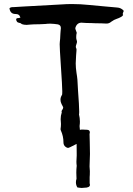

<svg xmlns="http://www.w3.org/2000/svg" viewBox="-20 -720 651 941"><path d="M355.5 -14.6 350.6 -12.2Q318.4 4.9 313.5 4.9Q308.6 4.9 301.8 0Q291 -7.8 291 -22V-22.9Q291 -52.2 278.3 -80.6Q276.9 -83 276.9 -86.4V-88.9Q278.8 -100.1 278.8 -112.3Q278.8 -118.2 278.1 -124Q277.3 -129.9 277.3 -135.7Q277.3 -152.8 282.7 -169.4Q281.7 -171.9 281.7 -174.3Q281.7 -176.8 285.6 -182.4Q289.6 -188 289.6 -192.9V-194.3Q288.6 -196.3 287.6 -198.7Q285.2 -204.1 281.7 -210Q276.4 -220.7 276.4 -231.4Q276.4 -243.7 284.2 -255.4Q285.2 -258.8 285.2 -272.9Q285.2 -295.9 278.3 -397.5Q272.5 -483.4 272.5 -502.9Q272.5 -511.2 273.2 -514.9Q273.9 -518.6 274.7 -529.5Q275.4 -540.5 275.9 -552.7Q276.4 -560.5 276.9 -566.9Q277.3 -573.2 277.8 -576.4Q278.3 -579.6 278.3 -582.5Q278.3 -597.7 263.2 -600.6Q245.1 -603.5 226.6 -604Q212.4 -604 203.1 -602.5Q188 -601.1 172.9 -601.1Q142.6 -601.1 128.9 -599.6Q118.7 -598.1 110.4 -598.1Q97.2 -598.1 87.4 -601.6Q82 -607.4 73.2 -608.4Q66.4 -609.4 63.5 -613.3Q59.1 -620.1 59.1 -624.5V-625.5Q60.5 -631.3 67.9 -631.3H70.3Q73.2 -631.3 76.7 -632.8Q78.1 -633.8 80.1 -633.8Q76.7 -644 71.3 -647.7Q65.9 -651.4 56.2 -651.4H54.2Q29.8 -652.3 26.4 -679.7Q32.2 -685.1 42.5 -685.1H45.4L53.7 -685.5Q60.1 -686 94.2 -688L279.8 -698.2Q306.2 -700.2 332.5 -700.2Q374 -700.2 415.5 -695.8Q447.8 -692.4 488.3 -689Q524.9 -686 554.2 -683.1Q572.8 -682.1 585.9 -668V-666Q585.9 -662.6 583.5 -659.2Q581.5 -654.3 581.5 -651.9Q581.5 -649.4 583.5 -646.5Q580.1 -640.6 573.7 -637.2Q562.5 -630.9 552.7 -627.9Q539.6 -624 524.9 -613.3Q515.1 -604.5 502 -604.5H501Q477.5 -606 448.2 -606L427.7 -606.9Q403.3 -606.9 386.2 -608.4L379.9 -608.9Q356.4 -608.9 349.1 -582.5V-581.5Q349.1 -577.6 352.5 -569.6Q356 -561.5 356 -559.6V-558.6Q353.5 -550.3 353.5 -537.6Q353.5 -528.3 356 -522.5Q357.4 -519.5 357.4 -516.1Q357.4 -510.7 354.5 -503.4Q351.6 -494.6 351.6 -491.2Q351.6 -486.8 353.5 -483.4Q355 -481 355 -477.5Q355 -474.1 354.7 -470.5Q354.5 -466.8 353 -448.7Q351.1 -423.8 351.1 -409.2Q351.1 -388.2 355 -362.3Q357.9 -346.2 359.4 -329.1Q360.4 -308.1 362.3 -277.8Q368.2 -199.7 368.2 -172.4Q368.2 -162.1 367.2 -159.2Q371.6 -141.6 371.6 -124Q371.6 -113.8 370.1 -103.5V-99.6Q370.1 -94.7 371.1 -89.8L371.6 -83.5Q376.5 -85 383.3 -85L405.8 -84Q420.4 -84 420.4 -70.8Q420.4 -67.9 418.9 -63L419.9 -24.9L420.9 34.2L418.9 95.7Q418.9 106.9 420.4 118.7Q420.4 140.6 419.4 147.9V178.2Q420.9 182.1 420.9 185.5Q420.9 200.2 392.1 200.2L379.9 201.2Q375.5 201.2 370.1 200.2Q364.7 199.2 359.4 198.7Q352.1 187.5 352.1 173.3Q352.1 165 355 156.2Q354 143.1 354 126Q354 110.8 356 92.3Q354.5 83 354.5 72.3L356 42Q356 5.9 355.5 -14.6Z"/></svg>

Font: Kurland
Style: Regular
Weight: 400
Designer: GGBot
Version: 0.22